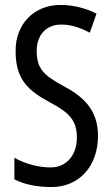

<svg xmlns="http://www.w3.org/2000/svg" viewBox="-20 -810 453 774"><path d="M375 -262C375 -354 331 -413 238 -462C155 -507 128 -533 128 -606C128 -667 165 -711 227 -711C263 -711 302 -700 342 -678L369 -755C332 -774 281 -790 225 -790C118 -791 41 -713 43 -602C43 -489 95 -444 180 -398C262 -355 290 -323 290 -254C290 -189 251 -135 184 -135C139 -135 83 -148 38 -174V-87C80 -66 129 -56 187 -56C300 -56 375 -141 375 -262Z"/></svg>

Font: Noto Sans Malayalam UI ExtraCondensed
Style: Regular
Weight: 400
Width: 2
Designer: Jelle Bosma - Monotype Design Team
Foundry: Monotype Imaging Inc.
Version: Version 2.104